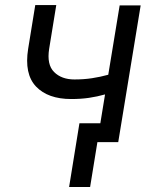

<svg xmlns="http://www.w3.org/2000/svg" viewBox="-20 -567 614 766"><path d="M92.3 -372.2 120.7 -546.9H204.5L176.1 -372.2Q166.2 -309.3 195.7 -279.8Q225.5 -250 277 -250Q314.6 -250 347.1 -255Q379.6 -259.9 411.9 -268.8L457.4 -545.5H541.2L451.7 0H368.6L339.5 179H255.7L296.9 -75.3H380.3L399.1 -190.3Q367.9 -181.5 335.4 -176.7Q302.9 -171.9 264.2 -171.9Q171.2 -171.9 123.6 -221.9Q76.3 -272 92.3 -372.2Z"/></svg>

Font: Inter P
Style: Italic
Weight: 400
Italic angle: -9.40001°
Designer: Rasmus Andersson
Foundry: rsms
Version: Version 3.018;git-588b23468